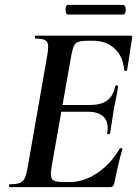

<svg xmlns="http://www.w3.org/2000/svg" viewBox="-20 -772 571 792"><path d="M20 0Q17 0 17 -6Q17 -12 20 -12Q47 -12 61 -17Q75 -22 82 -37Q89 -52 94 -81L175 -544Q183 -587 173.5 -600Q164 -613 126 -613Q124 -613 124 -619Q124 -625 126 -625H519Q527 -625 525 -616Q522 -597 518 -571Q514 -545 510.5 -521Q507 -497 504 -482Q503 -478 497.5 -479.5Q492 -481 492 -483Q488 -539 453 -571.5Q418 -604 363 -604H345Q317 -604 303.5 -599.5Q290 -595 284.5 -582Q279 -569 274 -543L193 -85Q186 -45 195 -33Q204 -21 241 -21H267Q326 -21 381.5 -58.5Q437 -96 474 -159Q476 -162 481.5 -160.5Q487 -159 485 -157Q476 -128 467 -88.5Q458 -49 451 -15Q448 0 435 0ZM434 -222Q433 -218 427 -218.5Q421 -219 422 -223Q430 -267 408.5 -289Q387 -311 344 -311H187L191 -339H351Q396 -339 421 -356.5Q446 -374 455 -415Q456 -420 462 -419.5Q468 -419 467 -414Q462 -382 458 -363.5Q454 -345 450 -325Q446 -300 442.5 -275.5Q439 -251 434 -222ZM260 -712Q254 -712 251.5 -722Q249 -732 251.5 -742Q254 -752 260 -752H488Q495 -752 497.5 -742Q500 -732 497.5 -722Q495 -712 488 -712Z"/></svg>

Font: Cormorant Light
Style: Italic
Weight: 300
Italic angle: -10°
Designer: Christian Thalmann (Catharsis Fonts)
Foundry: Catharsis Fonts
Version: Version 4.000